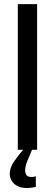

<svg xmlns="http://www.w3.org/2000/svg" viewBox="-20 -735 267 942"><path d="M67.4 0V-714.8H162.1V0ZM112.3 187.5Q83 187.5 64.2 177Q45.4 166.5 36.6 150.6Q27.8 134.8 27.8 118.7Q27.8 87.9 48.8 57.6Q69.8 27.3 93.3 0H137.2Q125 28.8 114.3 54.4Q103.5 80.1 103.5 101.6Q103.5 115.2 110.1 124.3Q116.7 133.3 134.3 133.3Q143.6 133.3 155.8 130.4V182.1Q132.3 187.5 112.3 187.5Z"/></svg>

Font: Pontano Sans Medium
Style: Regular
Weight: 500
Designer: Vernon Adams
Foundry: Vernon Adams
Version: Version 2.001